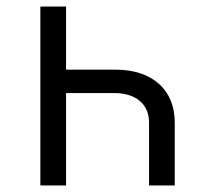

<svg xmlns="http://www.w3.org/2000/svg" viewBox="-20 -570 640 590"><path d="M183 -550H104V0H183V-284H332C397 -284 438 -250 438 -194V0H517V-194C517 -294 448 -356 335 -356H183Z"/></svg>

Font: JetBrains Mono Light
Style: Regular
Weight: 336
Monospace: yes
Designer: Philipp Nurullin, Konstantin Bulenkov
Foundry: JetBrains
Version: Version 2.305